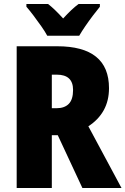

<svg xmlns="http://www.w3.org/2000/svg" viewBox="-20 -998 632 967"><path d="M268 -765Q529 -765 529 -554Q529 -491 502.5 -443Q476 -395 425 -362L592 -51H395L271 -317H241V-51H64V-765ZM266 -622H241V-453H265Q305 -453 326.5 -475Q348 -497 348 -545Q348 -622 266 -622ZM218 -818Q208 -837 188.5 -865Q169 -893 148.5 -920Q128 -947 113 -964V-978H222Q240 -964 258 -946.5Q276 -929 298 -905Q320 -929 339 -947Q358 -965 376 -978H483V-964Q468 -946 448 -919.5Q428 -893 409.5 -866Q391 -839 379 -818Z"/></svg>

Font: Noto Sans Tamil UI Condensed Black
Style: Regular
Weight: 900
Width: 3
Designer: Jelle Bosma - Monotype Design Team
Foundry: Monotype Imaging Inc.
Version: Version 2.004; ttfautohint (v1.8.4.7-5d5b)